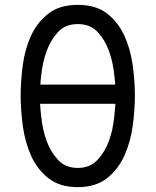

<svg xmlns="http://www.w3.org/2000/svg" viewBox="-20 -760 640 790"><path d="M300 10Q226 10 179.5 -26.5Q133 -63 108 -119Q83 -175 74 -241Q65 -307 65 -367Q65 -425 73.5 -490.5Q82 -556 107 -611.5Q132 -667 178.5 -703.5Q225 -740 300 -740Q375 -740 421 -704Q467 -668 492 -612.5Q517 -557 526 -492Q535 -427 535 -368Q535 -308 526 -241.5Q517 -175 491.5 -119Q466 -63 420 -26.5Q374 10 300 10ZM300 -69Q350 -69 381 -102Q412 -135 428.5 -181Q445 -227 450 -279Q453 -308 455 -333H145Q146 -308 150 -278Q155 -227 171.5 -181Q188 -135 219 -102Q250 -69 300 -69ZM454 -412Q453 -431 450 -453Q445 -504 428.5 -550Q412 -596 381.5 -628.5Q351 -661 300 -661Q249 -661 218.5 -628Q188 -595 171.5 -549Q155 -503 150 -452Q147 -431 146 -412Z"/></svg>

Font: Maple Mono Light
Style: Regular
Weight: 300
Monospace: yes
Designer: subframe7536
Version: Version 7.000